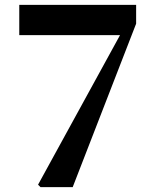

<svg xmlns="http://www.w3.org/2000/svg" viewBox="-20 -767 648 787"><path d="M59 -747V-623H472L136 -10L146 0H278L538 -670V-747Z"/></svg>

Font: Noto Serif KR Black
Style: Regular
Weight: 900
Version: Version 1.001;PS 1.001;hotconv 16.6.54;makeotf.lib2.5.65590